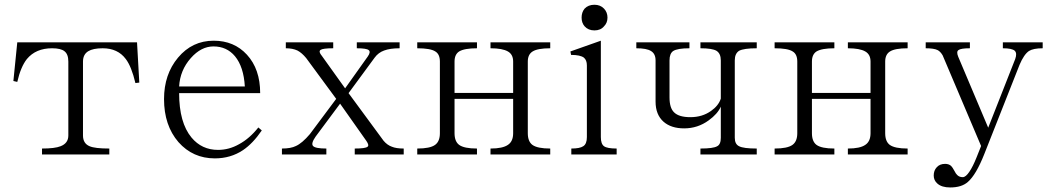

<svg xmlns="http://www.w3.org/2000/svg" viewBox="-20 -658 4509 819"><path d="M159.2 1H446.3V-24.4Q384.8 -24.4 362.3 -34.2Q334 -45.9 334 -80.1V-395.5Q334 -425.8 356.4 -439.5Q377 -452.1 418 -452.1Q482.4 -452.1 516.6 -406.2Q541 -374 557.6 -303.7L574.2 -305.7L564.5 -477.5H53.7L37.1 -312.5L53.7 -308.6Q68.4 -373 94.7 -406.2Q132.8 -452.1 202.1 -452.1Q239.3 -452.1 254.9 -439.5Q271.5 -426.8 271.5 -395.5V-80.1Q271.5 -46.9 238.3 -34.2Q213.9 -24.4 159.2 -24.4Z M1082 -114.3Q1044.9 -67.4 1000 -43Q957 -18.6 910.2 -18.6Q840.8 -18.6 796.9 -71.3Q744.1 -134.8 744.1 -260.7H1089.8Q1089.8 -363.3 1033.2 -424.8Q978.5 -484.4 891.6 -484.4Q799.8 -484.4 739.3 -412.1Q679.7 -340.8 679.7 -235.4Q679.7 -123 741.2 -51.8Q802.7 17.6 896.5 17.6Q963.9 17.6 1016.6 -17.6Q1058.6 -45.9 1096.7 -101.6ZM1024.4 -289.1H744.1Q748 -358.4 793.9 -410.2Q837.9 -460 890.6 -460Q947.3 -460 982.4 -418Q1019.5 -373 1024.4 -289.1Z M1401.4 -477.5H1199.2V-452.1Q1228.5 -452.1 1249 -442.4Q1267.6 -432.6 1286.1 -410.2L1414.1 -236.3L1301.8 -85.9Q1268.6 -46.9 1242.2 -35.2Q1220.7 -24.4 1182.6 -24.4V1H1372.1V-24.4Q1325.2 -24.4 1315.4 -35.2Q1305.7 -45.9 1326.2 -75.2L1430.7 -215.8L1543 -56.6Q1555.7 -38.1 1547.9 -32.2Q1539.1 -24.4 1493.2 -24.4V1H1702.1V-24.4Q1669.9 -24.4 1651.4 -32.2Q1631.8 -39.1 1616.2 -57.6L1466.8 -260.7L1578.1 -412.1Q1593.8 -433.6 1618.2 -442.4Q1643.6 -452.1 1684.6 -452.1V-477.5H1502V-452.1Q1543 -452.1 1552.7 -444.3Q1562.5 -436.5 1548.8 -417L1452.1 -281.2L1353.5 -418.9Q1336.9 -438.5 1347.7 -445.3Q1357.4 -452.1 1401.4 -452.1Z M1759.8 1H2014.6V-24.4Q1960 -24.4 1938.5 -40Q1918.9 -54.7 1918.9 -89.8V-236.3H2168.9V-89.8Q2168.9 -54.7 2146.5 -40Q2124 -24.4 2072.3 -24.4V1H2327.1V-24.4Q2272.5 -24.4 2251 -40Q2231.4 -54.7 2231.4 -89.8V-395.5Q2231.4 -425.8 2252 -438.5Q2273.4 -452.1 2327.1 -452.1V-477.5H2072.3V-452.1Q2123 -452.1 2146.5 -438.5Q2168.9 -425.8 2168.9 -395.5V-261.7H1918.9V-395.5Q1918.9 -425.8 1938.5 -438.5Q1960.9 -452.1 2014.6 -452.1V-477.5H1759.8V-452.1Q1816.4 -452.1 1836.9 -438.5Q1856.4 -426.8 1856.4 -395.5V-89.8Q1856.4 -54.7 1835.9 -40Q1814.5 -24.4 1759.8 -24.4Z M2417 1H2610.4V-24.4Q2570.3 -24.4 2556.6 -34.2Q2543 -43.9 2543 -73.2V-484.4L2413.1 -438.5L2416 -423.8Q2455.1 -423.8 2470.7 -412.1Q2483.4 -401.4 2483.4 -378.9V-73.2Q2483.4 -43.9 2467.8 -34.2Q2453.1 -24.4 2417 -24.4ZM2515.6 -637.7Q2489.3 -637.7 2473.6 -621.1Q2460.9 -605.5 2460.9 -583Q2460.9 -560.5 2473.6 -545.9Q2489.3 -528.3 2515.6 -528.3Q2542 -528.3 2556.6 -545.9Q2571.3 -560.5 2571.3 -583Q2571.3 -605.5 2556.6 -621.1Q2541 -637.7 2515.6 -637.7Z M3208 -477.5H2967.8V-452.1Q3017.6 -452.1 3036.1 -441.4Q3054.7 -429.7 3054.7 -400.4V-237.3Q3044.9 -207 3012.7 -184.6Q2975.6 -158.2 2924.8 -158.2Q2876 -158.2 2855.5 -178.7Q2835.9 -197.3 2835.9 -242.2V-400.4Q2835.9 -429.7 2851.6 -440.4Q2870.1 -452.1 2920.9 -452.1V-477.5H2694.3V-452.1Q2738.3 -452.1 2756.8 -440.4Q2776.4 -428.7 2776.4 -400.4V-224.6Q2776.4 -168.9 2810.5 -138.7Q2842.8 -110.4 2898.4 -110.4Q2956.1 -110.4 3002.9 -144.5Q3041 -171.9 3054.7 -203.1V-70.3Q3054.7 -42 3039.1 -34.2Q3022.5 -24.4 2967.8 -24.4V1H3208V-24.4Q3151.4 -24.4 3132.8 -34.2Q3114.3 -43 3114.3 -70.3V-400.4Q3114.3 -429.7 3132.8 -441.4Q3153.3 -452.1 3208 -452.1Z M3284.2 1H3539.1V-24.4Q3484.4 -24.4 3462.9 -40Q3443.4 -54.7 3443.4 -89.8V-236.3H3693.4V-89.8Q3693.4 -54.7 3670.9 -40Q3648.4 -24.4 3596.7 -24.4V1H3851.6V-24.4Q3796.9 -24.4 3775.4 -40Q3755.9 -54.7 3755.9 -89.8V-395.5Q3755.9 -425.8 3776.4 -438.5Q3797.9 -452.1 3851.6 -452.1V-477.5H3596.7V-452.1Q3647.5 -452.1 3670.9 -438.5Q3693.4 -425.8 3693.4 -395.5V-261.7H3443.4V-395.5Q3443.4 -425.8 3462.9 -438.5Q3485.4 -452.1 3539.1 -452.1V-477.5H3284.2V-452.1Q3340.8 -452.1 3361.3 -438.5Q3380.9 -426.8 3380.9 -395.5V-89.8Q3380.9 -54.7 3360.4 -40Q3338.9 -24.4 3284.2 -24.4Z M3928.7 -477.5V-452.1Q3963.9 -452.1 3979.5 -444.3Q3991.2 -438.5 4001 -421.9L4165 -35.2L4145.5 13.7Q4129.9 52.7 4115.2 74.2Q4099.6 97.7 4086.9 97.7Q4072.3 97.7 4063.5 88.9Q4057.6 84 4050.8 70.3Q4043 55.7 4037.1 49.8Q4027.3 41 4011.7 41Q3988.3 41 3975.6 55.7Q3962.9 69.3 3962.9 90.8Q3962.9 111.3 3978.5 125Q3997.1 141.6 4033.2 141.6Q4082 141.6 4108.4 118.2Q4143.6 87.9 4178.7 -1L4329.1 -381.8Q4347.7 -425.8 4369.1 -440.4Q4387.7 -452.1 4427.7 -452.1V-477.5H4257.8V-452.1Q4296.9 -452.1 4308.6 -441.4Q4319.3 -430.7 4310.5 -406.2L4195.3 -113.3L4067.4 -416Q4058.6 -437.5 4068.4 -444.3Q4078.1 -452.1 4117.2 -452.1V-477.5Z"/></svg>

Font: Batang
Style: Regular
Weight: 400
Version: Version 2.21